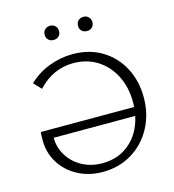

<svg xmlns="http://www.w3.org/2000/svg" viewBox="-123 -949 958 1057"><g transform="rotate(-15 356.5 -420.5)"><path d="M656 -333Q656 -237 614 -159.5Q572 -82 498.5 -38Q425 6 333 6Q256 6 193 -27Q130 -60 93.5 -118Q57 -176 57 -248Q57 -279 59 -295H591Q592 -304 592 -322Q592 -407 558.5 -473.5Q525 -540 465.5 -577.5Q406 -615 329 -615Q213 -615 127 -523L87 -565Q136 -613 202.5 -638.5Q269 -664 339 -664Q432 -664 504 -621Q576 -578 616 -502.5Q656 -427 656 -333ZM584 -246H119Q120 -188 150 -141Q180 -94 230.5 -67.5Q281 -41 343 -41Q436 -41 500 -96.5Q564 -152 584 -246ZM218 -806Q218 -824 229.5 -835.5Q241 -847 259 -847Q277 -847 288.5 -835.5Q300 -824 300 -806Q300 -788 288.5 -777Q277 -766 259 -766Q241 -766 229.5 -777Q218 -788 218 -806ZM408 -806Q408 -824 419.5 -835.5Q431 -847 450 -847Q467 -847 478.5 -835.5Q490 -824 490 -806Q490 -788 478.5 -777Q467 -766 450 -766Q431 -766 419.5 -777Q408 -788 408 -806Z"/></g></svg>

Font: Ysabeau Semilight
Style: Regular
Weight: 300
Designer: Christian Thalmann (Catharsis Fonts)
Version: Version 0.003